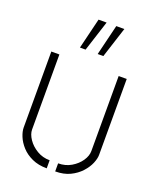

<svg xmlns="http://www.w3.org/2000/svg" viewBox="-138 -809 725 895"><g transform="rotate(20 225.0 -362.0)"><path d="M245 -577 282 -729H322L273 -577ZM157 -577 194 -729H234L185 -577ZM246 5V-35Q282 -35 310.5 -52Q339 -69 355.5 -93.5Q372 -118 372 -142V-514H412V-137Q412 -119 402 -95Q392 -71 371 -48Q350 -25 319 -10Q288 5 246 5ZM204 5Q162 5 130.5 -9.5Q99 -24 78.5 -46.5Q58 -69 48 -93.5Q38 -118 38 -137V-514H78V-142Q78 -119 95 -94Q112 -69 140.5 -52Q169 -35 204 -35Z"/></g></svg>

Font: Stick No Bills ExtraLight
Style: Regular
Weight: 200
Designer: Kosala Senevirathne, Siva Puranthara, Lasantha Premarathna, Tharique Azeez
Foundry: mooniak
Version: Version 2.000